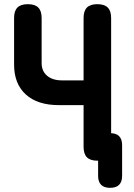

<svg xmlns="http://www.w3.org/2000/svg" viewBox="-20 -760 640 920"><path d="M380.5 -256.3H261.5Q159.8 -256.3 103.6 -307.4Q47.5 -358.6 47.5 -450.3V-674Q47.5 -707.7 63.6 -723.9Q79.7 -740 113.3 -740Q147 -740 163.3 -723.9Q179.5 -707.7 179.5 -674V-457.3Q179.5 -419.1 205.8 -397Q232 -374.8 277.8 -374.8H380.5V-674Q380.5 -707.7 396.6 -723.9Q412.7 -740 446.3 -740Q480 -740 496.3 -723.9Q512.5 -707.7 512.5 -674V-56Q512.5 -22.3 496.4 -6.1Q480.3 10 446.7 10Q413 10 396.7 -6.1Q380.5 -22.3 380.5 -56ZM507.6 140Q478.8 140 464.5 125.6Q450.1 111.2 450.1 82.5V-64.5Q450.1 -93.3 464.5 -107.6Q478.8 -122 507.6 -122Q536.4 -122 550.7 -107.6Q565.1 -93.3 565.1 -64.5V82.5Q565.1 111.2 550.7 125.6Q536.4 140 507.6 140Z"/></svg>

Font: Maple Mono
Style: Regular
Weight: 400
Monospace: yes
Designer: subframe7536
Version: Version 7.300